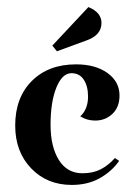

<svg xmlns="http://www.w3.org/2000/svg" viewBox="-20 -514 376 543"><path d="M249 -173Q226 -173 207 -185Q229 -205 229 -241Q229 -270 217 -288.5Q205 -307 182 -307Q156 -307 139.5 -266.5Q123 -226 123 -161Q123 -99 146.5 -61.5Q170 -24 213 -24Q243 -24 264.5 -35Q286 -46 305 -67L317 -59Q296 -29 262 -10Q228 9 183 9Q113 9 68 -38Q23 -85 23 -159Q23 -238 70 -285Q117 -332 195 -332Q250 -332 284 -307.5Q318 -283 318 -244Q318 -211 298 -192Q278 -173 249 -173ZM267 -449Q267 -414 223 -399L141 -369L128 -385L230 -494Q267 -479 267 -449Z"/></svg>

Font: Katibeh
Style: Regular
Weight: 400
Designer: Arabic design by Kourosh Beigpour, Latin design by Eduardo Tunni, engineering by Lasse Fister
Version: Version 1.0010g